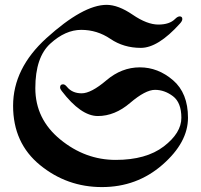

<svg xmlns="http://www.w3.org/2000/svg" viewBox="-20 -738 817 780"><path d="M168.5 -583Q317.9 -718.3 413.1 -718.3Q460.4 -718.3 519 -678.2Q577.6 -638.2 623.3 -638.2Q668.9 -638.2 691.4 -661.1Q701.7 -671.4 710 -671.4Q720.7 -671.4 720.7 -660.6Q720.7 -652.8 710.9 -642.1Q622.1 -543.5 552.2 -543.5Q482.4 -543.5 428.5 -580.1Q374.5 -616.7 310.1 -616.7Q245.6 -616.7 184.6 -561Q123.5 -505.4 123.5 -379.9Q123.5 -254.4 224.9 -171.4Q326.2 -88.4 450 -88.4Q573.7 -88.4 645.3 -143.1Q716.8 -197.8 716.8 -259.5Q716.8 -321.3 682.6 -347.2Q648.4 -373 609.6 -373Q570.8 -373 508.5 -319.8Q446.3 -266.6 377.4 -266.6Q308.6 -266.6 230.5 -368.7Q224.1 -377 224.1 -382.8Q224.1 -395.5 236.3 -395.5Q243.7 -395.5 252 -385.3Q273.4 -358.9 311.8 -358.9Q350.1 -358.9 412.1 -411.6Q474.1 -464.4 548.1 -464.4Q622.1 -464.4 682.9 -412.1Q743.7 -359.9 743.7 -259.5Q743.7 -159.2 639.9 -68.6Q536.1 22 394 22Q252 22 142.6 -67.4Q33.2 -156.7 33.2 -308.3Q33.2 -460 168.5 -583Z"/></svg>

Font: UnifrakturMaguntia20
Style: Book
Weight: 400
Designer: j. 'mach' wust, Gerrit Ansmann, Georg Duffner, based on a font by Peter Wiegel, original typeface by Carl Albert Fahrenw
Version: Version 2017-03-19